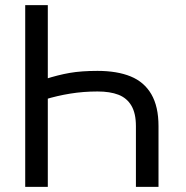

<svg xmlns="http://www.w3.org/2000/svg" viewBox="-20 -727 722 747"><path d="M508.8 0V-236.3Q508.8 -286.1 491.2 -315.9Q473.6 -345.7 440.9 -358.4Q408.2 -371.1 359.4 -371.1Q304.7 -371.1 253.4 -362.8Q202.1 -354.5 154.3 -339.8V-418.9Q206.1 -435.5 251.5 -443.4Q296.9 -451.2 359.4 -451.2Q435.5 -451.2 488.3 -429.7Q541 -408.2 568.8 -360.4Q596.7 -312.5 596.7 -236.3V0ZM78.1 0V-707H166V0Z"/></svg>

Font: Pretendard Std Variable
Style: Regular
Weight: 400
Designer: Base glyphs from Inter by Rasmus Andersson; Hangeul glyphs from Noto Sans CJK(Source Han Sans) by Jang Soo-young and Kan
Foundry: Kil Hyung-jin
Version: Version 1.309;Glyphs 3.2 (3225)